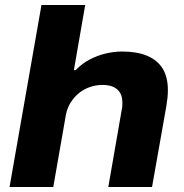

<svg xmlns="http://www.w3.org/2000/svg" viewBox="-20 -744 732 764"><path d="M18 0 145 -724H319L274 -465H281Q306 -491 336.5 -507Q367 -523 400.5 -531Q434 -539 466 -539Q525 -539 565.5 -522Q606 -505 627 -471.5Q648 -438 648 -386Q648 -371 646.5 -355.5Q645 -340 642 -322L585 0H411L464 -305Q466 -313 466.5 -320.5Q467 -328 467 -335Q467 -359 458 -374.5Q449 -390 431.5 -398Q414 -406 388 -406Q362 -406 337.5 -397.5Q313 -389 293.5 -373Q274 -357 260.5 -335Q247 -313 242 -286L192 0Z"/></svg>

Font: Archivo SemiExpanded ExtraBold
Style: Italic
Weight: 800
Width: 6
Italic angle: -10°
Designer: Hector Gatti
Foundry: Omnibus-Type
Version: Version 2.001